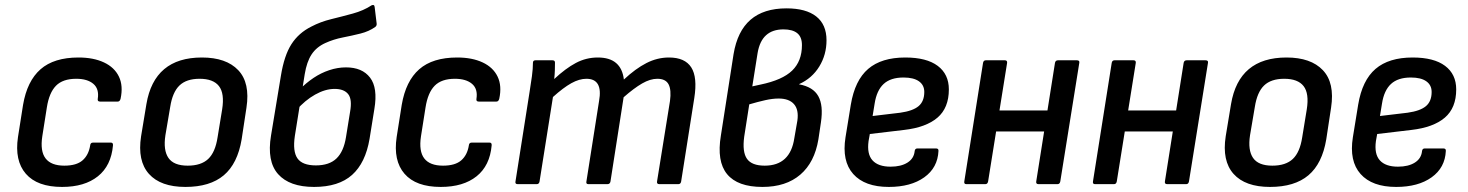

<svg xmlns="http://www.w3.org/2000/svg" viewBox="-20 -727 5794 758"><path d="M225 11Q127 11 82 -41Q37 -93 51 -186L71 -313Q87 -407 140 -453.5Q193 -500 290 -500Q349 -500 390.5 -480.5Q432 -461 449.5 -424.5Q467 -388 456 -337Q453 -326 445 -326H375Q364 -326 366 -337Q372 -376 348.5 -396Q325 -416 281 -416Q228 -416 201 -388.5Q174 -361 165 -303L147 -189Q138 -130 160 -101.5Q182 -73 234 -73Q282 -73 306 -94Q330 -115 336 -153Q337 -164 347 -164H418Q427 -164 426 -153Q419 -73 366.5 -31Q314 11 225 11Z M712 11Q614 11 568 -40.5Q522 -92 537 -189L558 -316Q589 -500 777 -500Q873 -500 920.5 -450Q968 -400 953 -302L934 -177Q918 -81 863.5 -35Q809 11 712 11ZM721 -73Q774 -73 802 -99.5Q830 -126 839 -185L857 -295Q867 -358 844.5 -387Q822 -416 768 -416Q716 -416 688.5 -389.5Q661 -363 652 -305L633 -193Q624 -134 645 -103.5Q666 -73 721 -73Z M1220 11Q1123 11 1078 -39.5Q1033 -90 1050 -192L1089 -428Q1102 -508 1130.5 -552.5Q1159 -597 1209 -622Q1245 -641 1288 -651.5Q1331 -662 1373 -673.5Q1415 -685 1447 -706Q1452 -708 1455 -707Q1458 -706 1459 -700L1467 -634Q1468 -626 1462 -621Q1437 -603 1403 -594.5Q1369 -586 1333 -579Q1297 -572 1264 -557Q1229 -541 1210 -512Q1191 -483 1183 -434L1144 -190Q1135 -129 1154.5 -101.5Q1174 -74 1227 -74Q1280 -74 1308.5 -101.5Q1337 -129 1346 -186L1362 -285Q1371 -335 1354.5 -355.5Q1338 -376 1301 -376Q1264 -376 1224 -353.5Q1184 -331 1150 -292L1163 -374Q1189 -400 1218 -419.5Q1247 -439 1280 -450Q1313 -461 1346 -461Q1410 -461 1441 -420.5Q1472 -380 1458 -297L1439 -179Q1423 -84 1370 -36.5Q1317 11 1220 11Z M1720 11Q1622 11 1577 -41Q1532 -93 1546 -186L1566 -313Q1582 -407 1635 -453.5Q1688 -500 1785 -500Q1844 -500 1885.5 -480.5Q1927 -461 1944.5 -424.5Q1962 -388 1951 -337Q1948 -326 1940 -326H1870Q1859 -326 1861 -337Q1867 -376 1843.5 -396Q1820 -416 1776 -416Q1723 -416 1696 -388.5Q1669 -361 1660 -303L1642 -189Q1633 -130 1655 -101.5Q1677 -73 1729 -73Q1777 -73 1801 -94Q1825 -115 1831 -153Q1832 -164 1842 -164H1913Q1922 -164 1921 -153Q1914 -73 1861.5 -31Q1809 11 1720 11Z M2024 0Q2013 0 2015 -10L2071 -366Q2076 -396 2080 -426Q2084 -456 2084 -479Q2084 -489 2094 -489H2161Q2171 -489 2171 -480Q2171 -465 2170.5 -449Q2170 -433 2168 -415Q2213 -457 2253.5 -478.5Q2294 -500 2340 -500Q2387 -500 2412.5 -478Q2438 -456 2443 -413Q2489 -456 2532 -478Q2575 -500 2621 -500Q2684 -500 2709 -461Q2734 -422 2721 -340L2669 -10Q2667 0 2658 0H2583Q2572 0 2574 -11L2625 -328Q2631 -372 2619.5 -394Q2608 -416 2575 -416Q2547 -416 2515 -397.5Q2483 -379 2442 -343L2390 -10Q2388 0 2378 0H2303Q2293 0 2295 -10L2345 -328Q2353 -372 2340.5 -394Q2328 -416 2295 -416Q2267 -416 2235.5 -398.5Q2204 -381 2163 -344L2110 -10Q2108 0 2099 0Z M2990 11Q2892 11 2850.5 -39.5Q2809 -90 2826 -192L2876 -513Q2891 -604 2943 -649Q2995 -694 3085 -694Q3162 -694 3202.5 -662Q3243 -630 3243 -568Q3243 -511 3214.5 -464.5Q3186 -418 3135 -395V-394Q3190 -384 3210.5 -347.5Q3231 -311 3221 -244L3211 -177Q3196 -86 3139.5 -37.5Q3083 11 2990 11ZM2999 -73Q3100 -73 3116 -182L3128 -251Q3134 -294 3114.5 -316Q3095 -338 3054 -338Q3030 -338 3001 -331.5Q2972 -325 2938 -315L2918 -187Q2910 -127 2929 -100Q2948 -73 2999 -73ZM2950 -386 2982 -393Q3069 -411 3107.5 -448.5Q3146 -486 3146 -549Q3146 -581 3127.5 -596Q3109 -611 3073 -611Q3030 -611 3004.5 -588Q2979 -565 2971 -518Z M3489 11Q3394 11 3348.5 -40Q3303 -91 3318 -185L3339 -314Q3355 -410 3407.5 -455Q3460 -500 3554 -500Q3638 -500 3682 -467Q3726 -434 3726 -374Q3726 -301 3681 -262.5Q3636 -224 3549 -214L3414 -198L3409 -170Q3402 -119 3424.5 -94Q3447 -69 3496 -69Q3537 -69 3562.5 -85Q3588 -101 3591 -130Q3592 -141 3602 -141H3675Q3686 -141 3685 -131Q3682 -65 3629 -27Q3576 11 3489 11ZM3425 -269 3534 -282Q3584 -289 3606.5 -308Q3629 -327 3629 -364Q3629 -391 3608 -406Q3587 -421 3547 -421Q3496 -421 3468.5 -395.5Q3441 -370 3433 -318Z M4080 0Q4069 0 4071 -11L4145 -479Q4147 -489 4157 -489H4231Q4243 -489 4241 -479L4166 -11Q4164 0 4155 0ZM3795 0Q3785 0 3787 -11L3861 -479Q3863 -489 3872 -489H3947Q3957 -489 3956 -479L3881 -11Q3879 0 3870 0ZM3899 -208 3912 -291H4133L4120 -208Z M4588 0Q4577 0 4579 -11L4653 -479Q4655 -489 4665 -489H4739Q4751 -489 4749 -479L4674 -11Q4672 0 4663 0ZM4303 0Q4293 0 4295 -11L4369 -479Q4371 -489 4380 -489H4455Q4465 -489 4464 -479L4389 -11Q4387 0 4378 0ZM4407 -208 4420 -291H4641L4628 -208Z M4994 11Q4896 11 4850 -40.5Q4804 -92 4819 -189L4840 -316Q4871 -500 5059 -500Q5155 -500 5202.5 -450Q5250 -400 5235 -302L5216 -177Q5200 -81 5145.5 -35Q5091 11 4994 11ZM5003 -73Q5056 -73 5084 -99.5Q5112 -126 5121 -185L5139 -295Q5149 -358 5126.5 -387Q5104 -416 5050 -416Q4998 -416 4970.5 -389.5Q4943 -363 4934 -305L4915 -193Q4906 -134 4927 -103.5Q4948 -73 5003 -73Z M5492 11Q5397 11 5351.5 -40Q5306 -91 5321 -185L5342 -314Q5358 -410 5410.5 -455Q5463 -500 5557 -500Q5641 -500 5685 -467Q5729 -434 5729 -374Q5729 -301 5684 -262.5Q5639 -224 5552 -214L5417 -198L5412 -170Q5405 -119 5427.5 -94Q5450 -69 5499 -69Q5540 -69 5565.5 -85Q5591 -101 5594 -130Q5595 -141 5605 -141H5678Q5689 -141 5688 -131Q5685 -65 5632 -27Q5579 11 5492 11ZM5428 -269 5537 -282Q5587 -289 5609.5 -308Q5632 -327 5632 -364Q5632 -391 5611 -406Q5590 -421 5550 -421Q5499 -421 5471.5 -395.5Q5444 -370 5436 -318Z"/></svg>

Font: Sofia Sans Semi Condensed SemiBold
Style: Italic
Weight: 600
Italic angle: -9°
Version: Version 4.100